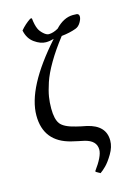

<svg xmlns="http://www.w3.org/2000/svg" viewBox="-133 -763 698 1023"><g transform="rotate(-15 216.5 -252.0)"><path d="M184.1 -9.8Q39.1 -44.9 39.1 -190.9Q39.1 -343.8 233.9 -562Q210.9 -555.2 189.9 -555.2Q160.2 -555.2 127.2 -578.6Q94.2 -602.1 85 -647.9Q108.9 -676.8 141.1 -698.2H149.9Q153.8 -659.2 164.1 -637.2Q170.9 -622.1 187 -607.4Q203.1 -592.8 215.8 -592.8Q239.7 -592.8 268.1 -608.9Q314 -657.7 365.2 -658.2Q380.9 -658.2 386.5 -657.5Q392.1 -656.7 395.8 -652.8Q399.4 -648.9 399.4 -640.1Q399.4 -627.4 388.2 -608.6Q377 -589.8 359.4 -583.5Q325.2 -570.8 279.3 -565.9Q229.5 -502 196.8 -446Q164.1 -390.1 149.4 -345.7Q134.8 -301.3 129.9 -270.8Q125 -240.2 125 -207Q125 -147.9 144.5 -121.6Q164.1 -95.2 228 -80.1Q233.9 -78.1 253.9 -74Q273.9 -69.8 284.2 -67.9Q385.3 -44.9 384.8 39.1Q384.8 74.2 362.8 111.1Q340.8 147.9 322 166.5Q303.2 185.1 290 193.8L268.1 181.2L265.1 176.8Q315.9 107.9 315.9 70.8Q315.9 20 251 4.9Q241.2 2.9 218.3 -2Q195.3 -6.8 184.1 -9.8Z"/></g></svg>

Font: Biolilbert
Style: Regular
Weight: 400
Designer: Philipp H. Poll
Foundry: Philipp H. Poll
Version: Version 1.1.0